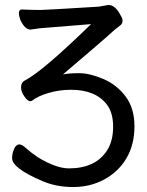

<svg xmlns="http://www.w3.org/2000/svg" viewBox="-20 -732 592 774"><path d="M274.9 22Q207 22 150.9 -2Q28.8 -54.2 28.8 -94.2Q28.8 -113.8 36.9 -131.8Q44.9 -149.9 58.1 -149.9Q68.8 -149.9 85.9 -134Q103 -118.2 133.8 -97.2Q207 -53.2 257.8 -53.2Q310.1 -53.2 349.1 -71Q388.2 -88.9 412.1 -126.5Q436 -164.1 436 -220.9Q436 -277.8 411.1 -310.1Q365.2 -370.1 266.1 -370.1Q220.2 -370.1 177 -357.7Q133.8 -345.2 110.8 -327.1Q107.9 -324.2 101.1 -324.2Q91.8 -324.2 78.4 -343Q64.9 -361.8 64.9 -379.9Q64.9 -399.9 81.1 -408.2Q149.9 -442.9 347.2 -634.8L142.1 -618.2Q124 -615.2 103 -612.8Q80.1 -612.8 62 -651.9Q56.2 -668 56.2 -679.2Q56.2 -693.8 67.9 -693.8Q101.1 -691.9 144 -691.9Q164.1 -691.9 377 -705.1L417 -711.9Q444.8 -711.9 465.8 -670.9Q474.1 -658.2 474.1 -647.9Q474.1 -636.2 463.1 -628.2Q452.1 -620.1 441.9 -611.8Q404.8 -577.1 233.9 -432.1Q257.8 -437 299.8 -437Q340.8 -437 395.5 -414.1Q450.2 -391.1 486.1 -343.5Q522 -295.9 522 -223.1Q522 -148.9 490 -94.5Q458 -40 401.1 -9Q344.2 22 274.9 22Z"/></svg>

Font: LXGW WenKai Screen
Style: Regular
Weight: 400
Designer: LXGW / Fontworks Inc.
Foundry: LXGW / Fontworks Inc.
Version: Version 1.510;January 18,2025